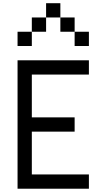

<svg xmlns="http://www.w3.org/2000/svg" viewBox="-20 -1148 648 1168"><path d="M520.8 -781.2V-694.4H173.6V-434H434V-347.2H173.6V-86.8H520.8V0H86.8V-781.2ZM260.4 -954.9H173.6V-1041.7H260.4ZM173.6 -868.1H86.8V-954.9H173.6ZM347.2 -1041.7H260.4V-1128.5H347.2ZM434 -954.9H347.2V-1041.7H434ZM520.8 -868.1H434V-954.9H520.8Z"/></svg>

Font: 8-bit Operator+
Style: Regular
Weight: 400
Designer: GrandChaos9000
Foundry: Grand Chaos Productions
Version: Version 1.2.0 - April 24, 2014